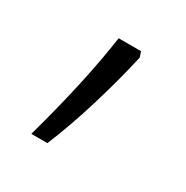

<svg xmlns="http://www.w3.org/2000/svg" viewBox="-74 -180 360 372"><g transform="rotate(30 105.5 6.5)"><path d="M147 -104Q135 -50 116 13Q97 76 75 129H39Q58 61 71.5 0Q85 -61 93 -116H143Z"/></g></svg>

Font: Noto Kufi Arabic ExtraLight
Style: Regular
Weight: 200
Designer: Monotype Design Team, David Williams, Khaled Hosny
Foundry: Google LLC
Version: Version 2.109; ttfautohint (v1.8.4.7-5d5b)